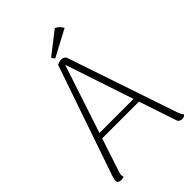

<svg xmlns="http://www.w3.org/2000/svg" viewBox="-249 -954 1067 1067"><g transform="rotate(-45 285.0 -420.5)"><path d="M291 -701Q302 -701 310.5 -696Q319 -691 322 -681L540 -37Q544 -27 548.5 -18Q553 -9 558 -3Q554 3 548 6Q542 9 534 9Q524 9 515.5 4Q507 -1 505 -10L280 -683H292L78 -35Q77 -30 75 -23.5Q73 -17 73 -11Q73 -7 74 -2.5Q75 2 76 5Q71 7 65.5 8Q60 9 53 9Q41 9 34 3Q27 -3 28 -14Q28 -20 30.5 -28Q33 -36 35 -43L258 -692Q275 -701 291 -701ZM136 -262H444V-230H136ZM429 -812 273 -729Q269 -731 264.5 -737.5Q260 -744 259 -748L390 -850Q397 -846 405 -840.5Q413 -835 418.5 -827.5Q424 -820 429 -812Z"/></g></svg>

Font: Arima Thin ExtraLight
Style: Regular
Weight: 250
Version: Version 1.100